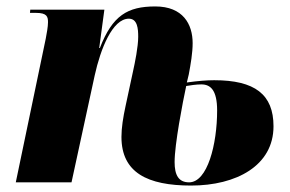

<svg xmlns="http://www.w3.org/2000/svg" viewBox="-20 -566 900 596"><path d="M560 -310 566 -335C572 -367 578 -402 578 -432C578 -491 548 -546 462 -546C376 -546 329 -518 290 -417H288L304 -536H74L73 -526H92C126 -526 129 -514 129 -497C129 -483 125 -462 122 -446L29 0H202L274 -332C292 -414 329 -508 380 -508C407 -508 409 -476 409 -452C409 -421 399 -372 393 -345L370 -238C362 -201 357 -169 357 -141C357 -30 438 10 573 10C714 10 829 -52 829 -174C829 -273 771 -317 645 -317C624 -317 595 -315 560 -310ZM567 0C534 0 522 -23 522 -63C522 -118 547 -248 558 -299C570 -301 589 -304 605 -304C633 -304 654 -287 654 -223C654 -118 624 0 567 0Z"/></svg>

Font: Noto Serif Display Condensed Black
Style: Italic
Weight: 900
Width: 3
Italic angle: -12°
Designer: Monotype Design Team
Foundry: Monotype Imaging Inc.
Version: Version 2.009